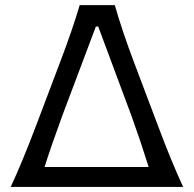

<svg xmlns="http://www.w3.org/2000/svg" viewBox="-20 -733 759 753"><path d="M506.3 -486.8 599.1 -241.2Q650.4 -103.5 698.2 0H22Q67.4 -97.2 122.6 -243.2L214.8 -486.8Q265.6 -620.6 292.5 -712.9H430.2Q459.5 -610.4 506.3 -486.8ZM356 -628.9 224.1 -278.8Q178.7 -154.8 154.8 -78.1H563Q534.2 -170.9 496.6 -275.9L365.2 -628.9Z"/></svg>

Font: Commissioner Flair
Style: Regular
Weight: 400
Designer: Kostas Bartsokas
Foundry: Kostas Bartsokas
Version: Version 1.000